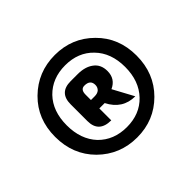

<svg xmlns="http://www.w3.org/2000/svg" viewBox="-114 -968 762 762"><g transform="rotate(-45 267.5 -586.5)"><path d="M104 -421Q38 -487 38 -587Q38 -687 104 -752Q171 -818 267 -818Q363 -818 429 -752Q495 -687 495 -587Q495 -487 429 -421Q363 -355 267 -355Q171 -355 104 -421ZM385 -460Q431 -508 431 -587Q431 -666 385 -713Q340 -760 267 -760Q194 -760 148 -713Q103 -666 103 -587Q103 -508 148 -460Q194 -413 267 -413Q340 -413 385 -460ZM242 -476Q173 -476 173 -541V-635Q173 -700 238 -700H277Q319 -700 344 -681Q370 -662 370 -625Q370 -581 330 -563L377 -476Q306 -476 272 -543H242V-476ZM242 -590H263Q279 -590 288 -598Q297 -607 297 -620Q297 -649 264 -649Q242 -649 242 -620Z"/></g></svg>

Font: Swei Half Moon CJK SC
Style: Black
Weight: 900
Version: Version 2.071